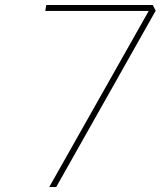

<svg xmlns="http://www.w3.org/2000/svg" viewBox="-20 -752 646 772"><path d="M578 -708H162L166 -732H594L606 -709L206 0H178Z"/></svg>

Font: Exo Thin
Style: Italic
Weight: 250
Italic angle: -9°
Designer: Natanael Gama
Foundry: Natanael Gama
Version: Version 1.500; ttfautohint (v1.6)